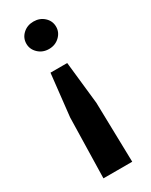

<svg xmlns="http://www.w3.org/2000/svg" viewBox="-172 -535 563 716"><g transform="rotate(-30 109.5 -177.5)"><path d="M72 -299H144L164 -116L170 141H46L52 -118ZM112 -496Q139 -496 157.5 -479Q176 -462 176 -437Q176 -413 157.5 -395.5Q139 -378 112 -378Q85 -378 66.5 -395.5Q48 -413 48 -437Q48 -462 66.5 -479Q85 -496 112 -496Z"/></g></svg>

Font: Alumni Sans
Style: Bold
Weight: 700
Designer: Robert E. Leuschke
Foundry: Robert E. Leuschke
Version: Version 1.018